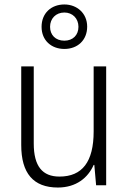

<svg xmlns="http://www.w3.org/2000/svg" viewBox="-20 -829 576 859"><path d="M268 -610C327 -610 370 -649 370 -710C370 -769 325 -809 268 -809C209 -809 166 -770 166 -709C166 -648 210 -610 268 -610ZM268 -647C228 -647 204 -673 204 -709C204 -746 230 -773 268 -773C304 -773 331 -747 331 -709C331 -672 306 -647 268 -647ZM455 -532H399V-241C399 -105 348 -39 246 -39C170 -39 131 -85 131 -187V-532H75V-180C75 -54 129 10 239 10C321 10 374 -34 399 -91H402L410 0H455Z"/></svg>

Font: Noto Sans Armenian SemiCondensed Light
Style: Regular
Weight: 300
Width: 4
Designer: Monotype Design Team
Foundry: Monotype Imaging Inc.
Version: Version 2.008